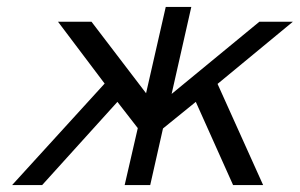

<svg xmlns="http://www.w3.org/2000/svg" viewBox="-20 -536 868 556"><path d="M15 0 283 -294 148 -473H245L403 -266L460 -516H534L477 -264L731 -473H828L610 -293L742 0H655L547 -241L452 -164L415 0H341L379 -165L320 -241L102 0Z"/></svg>

Font: Coval
Style: Light Italic
Weight: 300
Foundry: Context Ltd
Version: Version 001.000